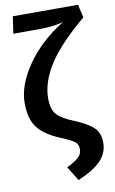

<svg xmlns="http://www.w3.org/2000/svg" viewBox="-103 -795 640 1067"><g transform="rotate(-10 217.0 -261.0)"><path d="M417 -741 434 -667Q286 -543 224.5 -445Q163 -347 163 -257Q163 -196 189.5 -166Q216 -136 285 -109Q355 -80 388.5 -49.5Q422 -19 422 37Q422 96 381 138.5Q340 181 251 219L201 138Q245 117 266.5 98Q288 79 288 50Q288 24 270.5 9.5Q253 -5 197 -28Q108 -64 69 -113.5Q30 -163 30 -254Q30 -354 107 -466Q184 -578 318 -661Q264 -645 176 -645H35L49 -741Z"/></g></svg>

Font: FiraGO Medium
Style: Regular
Weight: 500
Designer: bBox Type
Foundry: bBox Type GmbH
Version: Version 1.001;PS 001.001;hotconv 1.0.88;makeotf.lib2.5.64775